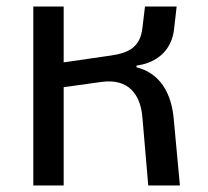

<svg xmlns="http://www.w3.org/2000/svg" viewBox="-20 -568 636 588"><path d="M82 0H175V-301L290 -317C375 -329 410 -277 416 -210L434 0H531L512 -204C505 -283 470 -344 398 -362V-367C463 -376 506 -416 513 -478L521 -548H424L416 -481C409 -424 375 -406 320 -398L175 -377V-548H82Z"/></svg>

Font: IBM Plex Thai Text
Style: Regular
Weight: 450
Designer: Mike Abbink, Paul van der Laan, Pieter van Rosmalen, Ben Mitchell, Mark Frömberg
Foundry: Bold Monday
Version: Version 1.0